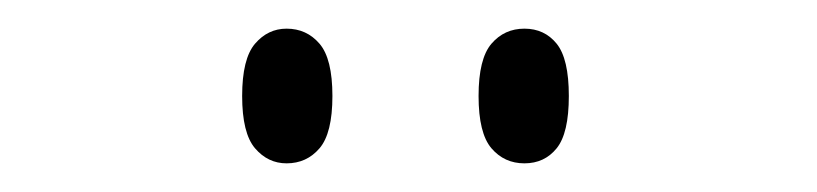

<svg xmlns="http://www.w3.org/2000/svg" viewBox="-20 -761 570 134"><path d="M346 -647Q332 -647 323 -657.5Q314 -668 314 -694Q314 -720 323 -730.5Q332 -741 346 -741Q360 -741 368.5 -730.5Q377 -720 377 -694Q377 -668 368.5 -657.5Q360 -647 346 -647ZM180 -647Q167 -647 158 -657.5Q149 -668 149 -694Q149 -720 158 -730.5Q167 -741 180 -741Q194 -741 203 -730.5Q212 -720 212 -694Q212 -668 203 -657.5Q194 -647 180 -647Z"/></svg>

Font: Noto Serif Display SemiCondensed Light
Style: Regular
Weight: 300
Width: 4
Designer: Monotype Design Team
Foundry: Monotype Imaging Inc.
Version: Version 2.009